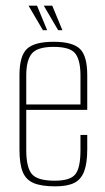

<svg xmlns="http://www.w3.org/2000/svg" viewBox="-20 -651 373 680"><path d="M176 9Q127 9 99.5 -2.5Q72 -14 60.5 -42Q49 -70 49 -121V-385Q49 -453 75.5 -478Q102 -503 170 -503Q237 -503 263 -478Q289 -453 289 -385V-262H73V-119Q73 -59 92.5 -35Q112 -11 174 -11Q229 -11 247 -34Q265 -57 265 -119V-173H289V-122Q289 -73 278 -44Q267 -15 242.5 -3Q218 9 176 9ZM73 -281H265V-384Q265 -437 247 -461Q229 -485 170 -485Q112 -485 92.5 -461Q73 -437 73 -384ZM201 -544H186L135 -631H165ZM147 -544H132L81 -631H111Z"/></svg>

Font: Alumni Sans Thin Thin
Style: Regular
Weight: 250
Version: Version 1.018